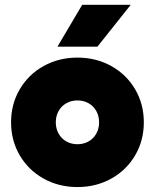

<svg xmlns="http://www.w3.org/2000/svg" viewBox="-20 -754 636 788"><path d="M25.4 -252Q25.4 -326.7 61 -387.5Q96.7 -448.2 158.9 -482.9Q221.2 -517.6 297.9 -517.6Q374.5 -517.6 436.8 -482.9Q499 -448.2 534.7 -387.5Q570.3 -326.7 570.3 -252Q570.3 -177.2 534.7 -116.5Q499 -55.7 436.8 -21Q374.5 13.7 297.9 13.7Q221.2 13.7 158.9 -21Q96.7 -55.7 61 -116.5Q25.4 -177.2 25.4 -252ZM386.7 -252Q386.7 -277.8 375.2 -298.3Q363.8 -318.8 343.5 -330.3Q323.2 -341.8 297.9 -341.8Q272.5 -341.8 252.2 -330.3Q231.9 -318.8 220.5 -298.3Q209 -277.8 209 -252Q209 -226.1 220.5 -205.6Q231.9 -185.1 252.2 -173.6Q272.5 -162.1 297.9 -162.1Q323.2 -162.1 343.5 -173.6Q363.8 -185.1 375.2 -205.6Q386.7 -226.1 386.7 -252ZM215.8 -562.5 317.4 -734.4H516.6L379.9 -562.5Z"/></svg>

Font: Wanted Sans ExtraBlack
Style: Regular
Weight: 900
Designer: Original Design by Kil Hyung-jin and Kang Hanbin, Wanted Lab, Inc; Hangeul from Source Han Sans by Jang Soo-young and Ka
Foundry: Wanted Lab, Inc.
Version: Version 1.001